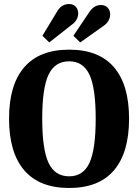

<svg xmlns="http://www.w3.org/2000/svg" viewBox="-20 -925 687 955"><path d="M25 -335Q25 -503 100.5 -590.5Q176 -678 324 -678Q472 -678 547 -590.5Q622 -503 622 -335Q622 -166 547 -78Q472 10 324 10Q176 10 100.5 -78Q25 -166 25 -335ZM456 -335Q456 -487 425 -553.5Q394 -620 324 -620Q253 -620 221.5 -553.5Q190 -487 190 -335Q190 -182 221.5 -115Q253 -48 324 -48Q394 -48 425 -115Q456 -182 456 -335ZM266 -871Q277 -889 292 -897Q307 -905 323 -905Q344 -905 356.5 -892Q369 -879 369 -858Q369 -843 361 -828Q353 -813 337 -802L225 -714L191 -747ZM425 -866Q448 -900 482 -900Q503 -900 515.5 -887Q528 -874 528 -853Q528 -838 520 -823Q512 -808 496 -797L379 -714L345 -747Z"/></svg>

Font: Caladea
Style: Bold
Weight: 700
Designer: Carolina Giovagnoli and Andres Torresi
Foundry: Carolina Giovagnoli & Andres Torresi
Version: Version 1.001